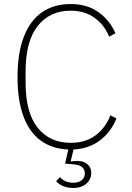

<svg xmlns="http://www.w3.org/2000/svg" viewBox="-20 -730 653 953"><path d="M331 -677Q227 -677 167 -601Q107 -525 107 -376V-320Q107 -171 167 -96Q227 -21 331 -21Q404 -21 454 -58Q504 -95 528 -158L558 -142Q531 -75 476.5 -33.5Q422 8 345 12L331 70L333 72Q341 70 349.5 69.5Q358 69 366 69Q395 69 414 85Q433 101 433 129Q433 150 421.5 167Q410 184 390.5 193.5Q371 203 344 203Q313 203 290.5 192.5Q268 182 259 169L278 149Q288 162 305 169.5Q322 177 344 177Q369 177 385 165Q401 153 401 130Q401 112 387.5 99.5Q374 87 338 85L303 82L319 12Q239 9 182.5 -32Q126 -73 96.5 -152.5Q67 -232 67 -348Q67 -467 98.5 -548Q130 -629 189 -669.5Q248 -710 331 -710Q411 -710 467.5 -670.5Q524 -631 553 -565L522 -548Q497 -608 448 -642.5Q399 -677 331 -677Z"/></svg>

Font: IBM Plex Sans ExtraLight
Style: Regular
Weight: 250
Designer: Mike Abbink, Paul van der Laan, Pieter van Rosmalen
Foundry: Bold Monday
Version: Version 3.201